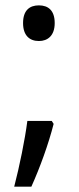

<svg xmlns="http://www.w3.org/2000/svg" viewBox="-20 -566 293 716"><path d="M66 -480C66 -434 90 -413 125 -413C158 -413 184 -433 184 -480C184 -527 160 -546 125 -546C90 -546 66 -527 66 -480ZM180 -104 173 -115H82C73 -45 53 53 33 130H97C129 59 161 -29 180 -104Z"/></svg>

Font: Noto Sans Lao Looped SemiCondensed
Style: Regular
Weight: 400
Width: 4
Designer: Mark Frömberg, Ben Mitchell
Foundry: The Fontpad Ltd
Version: Version 1.002